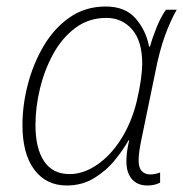

<svg xmlns="http://www.w3.org/2000/svg" viewBox="-20 -560 563 590"><path d="M185 10Q122 10 85.5 -38.5Q49 -87 49 -176Q49 -237 65.5 -300.5Q82 -364 114 -418.5Q146 -473 194 -506.5Q242 -540 305 -540Q365 -540 397 -503Q429 -466 438 -417H441Q447 -440 460.5 -474Q474 -508 490 -530H523Q504 -497 487 -450.5Q470 -404 457 -337L413 -124Q410 -109 408 -94Q406 -79 406 -67Q406 -44 416 -34Q426 -24 441 -24Q457 -24 472 -30V1Q456 10 433 10Q393 10 376.5 -23Q360 -56 377 -129H375Q359 -100 332.5 -67.5Q306 -35 269 -12.5Q232 10 185 10ZM194 -25Q236 -25 278 -53.5Q320 -82 352 -132.5Q384 -183 400 -248Q409 -286 413 -315.5Q417 -345 417 -364Q417 -434 386 -469.5Q355 -505 307 -505Q253 -505 212 -474.5Q171 -444 144 -395Q117 -346 103 -288.5Q89 -231 89 -176Q89 -104 115.5 -64.5Q142 -25 194 -25Z"/></svg>

Font: Noto Sans Disp ExtLt
Style: Italic
Weight: 200
Italic angle: -12°
Designer: Monotype Design Team
Foundry: Monotype Imaging Inc.
Version: Version 2.000;GOOG;noto-source:20170915:90ef993387c0